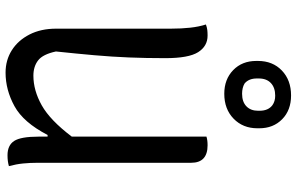

<svg xmlns="http://www.w3.org/2000/svg" viewBox="-208 -842 1066 690"><g transform="rotate(90 325.0 -497.0)"><path d="M241 16Q196 16 160.5 -6.5Q125 -29 104 -70Q83 -111 83 -166V-578Q83 -616 79.5 -647.5Q76 -679 68 -704Q79 -708 88 -709Q97 -710 108 -710Q146 -710 167.5 -676Q189 -642 189 -558Q189 -489 186.5 -427.5Q184 -366 178.5 -303.5Q173 -241 165 -165Q175 -118 197 -101Q219 -84 252 -84Q305 -84 358.5 -114Q412 -144 471 -222V-706Q484 -710 502 -710Q565 -710 565 -651V-100Q565 -72 567.5 -47Q570 -22 577 4Q560 9 538 9Q502 9 486.5 -15Q471 -39 471 -103V-135H465Q420 -48 361.5 -16Q303 16 241 16ZM323 -1010Q376 -1010 408.5 -978Q441 -946 441 -896V-889Q441 -837 406.5 -803.5Q372 -770 317 -770Q265 -770 232 -802Q199 -834 199 -885V-891Q199 -944 233.5 -977Q268 -1010 323 -1010ZM324 -953Q295 -953 278.5 -937.5Q262 -922 262 -894V-887Q262 -858 280 -843Q295 -834 317 -834Q346 -834 362 -849.5Q378 -865 378 -891V-897Q378 -928 358 -943Q344 -953 324 -953Z"/></g></svg>

Font: Recursive Sn Csl St
Style: Regular
Weight: 400
Version: Version 1.079;hotconv 1.0.112;makeotfexe 2.5.65598; ttfautoh